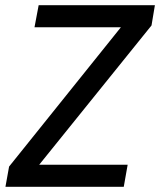

<svg xmlns="http://www.w3.org/2000/svg" viewBox="-20 -720 617 740"><path d="M1 0 15 -78 446 -615H113L129 -700H577L564 -622L131 -85H472L457 0Z"/></svg>

Font: DM Sans 24pt Medium
Style: Italic
Weight: 500
Italic angle: -10°
Designer: Colophon Foundry, Jonny Pinhorn
Foundry: Colophon Foundry
Version: Version 4.004;gftools[0.9.30]